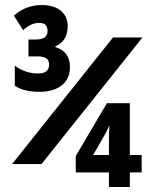

<svg xmlns="http://www.w3.org/2000/svg" viewBox="-20 -743 603 763"><path d="M137 -378C211 -378 258 -414 258 -476C258 -519 238 -544 200 -556V-559C233 -573 249 -600 249 -639C249 -691 210 -723 146 -723C101 -723 65 -707 35 -681L72 -623C95 -644 114 -652 137 -652C160 -652 169 -639 169 -620C169 -599 157 -586 121 -586H93V-519H128C164 -519 175 -507 175 -487C175 -462 161 -451 130 -451C100 -451 66 -461 39 -482V-402C65 -385 99 -378 137 -378ZM28 -91H145L546 -594H429ZM413 0H496V-58H543V-127H496V-333H405L281 -123V-58H413ZM350 -127 391 -198C397 -209 408 -228 415 -246C414 -227 413 -213 413 -193V-127Z"/></svg>

Font: Noto Sans Mono SemiCondensed ExtraBold
Style: Regular
Weight: 800
Width: 4
Designer: Monotype Design Team
Foundry: Monotype Imaging Inc.
Version: Version 2.014